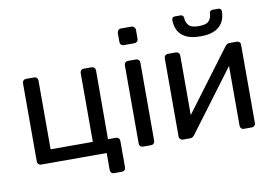

<svg xmlns="http://www.w3.org/2000/svg" viewBox="-87 -877 1642 1147"><g transform="rotate(-10 734.5 -303.5)"><path d="M517 126Q506 126 500 119.5Q494 113 494 103V0H97Q87 0 80.5 -6.5Q74 -13 74 -23V-497Q74 -507 80.5 -513.5Q87 -520 97 -520H145Q155 -520 161.5 -513.5Q168 -507 168 -497V-80H424V-497Q424 -507 430 -513.5Q436 -520 446 -520H494Q504 -520 510.5 -513.5Q517 -507 517 -497L516 -80H564Q574 -80 580.5 -73.5Q587 -67 587 -57V103Q587 113 580.5 119.5Q574 126 564 126Z M715 0Q705 0 698.5 -6.5Q692 -13 692 -23V-497Q692 -507 698.5 -513.5Q705 -520 715 -520H763Q773 -520 779.5 -513.5Q786 -507 786 -497V-23Q786 -13 779.5 -6.5Q773 0 763 0ZM707 -617Q697 -617 690.5 -623.5Q684 -630 684 -640V-694Q684 -704 690.5 -711Q697 -718 707 -718H770Q780 -718 787 -711Q794 -704 794 -694V-640Q794 -630 787 -623.5Q780 -617 770 -617Z M956 0Q947 0 940.5 -6.5Q934 -13 934 -21V-497Q934 -507 940.5 -513.5Q947 -520 957 -520H1005Q1015 -520 1021.5 -513.5Q1028 -507 1028 -497V-73L1001 -100L1304 -505Q1309 -511 1315 -515.5Q1321 -520 1330 -520H1376Q1384 -520 1390.5 -514Q1397 -508 1397 -500V-23Q1397 -13 1390.5 -6.5Q1384 0 1374 0H1327Q1316 0 1310 -6.5Q1304 -13 1304 -23V-422L1332 -423L1027 -15Q1023 -10 1017 -5Q1011 0 1001 0ZM1168 -589Q1110 -589 1077 -607Q1044 -625 1031 -653.5Q1018 -682 1018 -714Q1018 -722 1022.5 -727.5Q1027 -733 1037 -733H1071Q1080 -733 1085 -727.5Q1090 -722 1090 -714Q1090 -690 1106 -670.5Q1122 -651 1168 -651Q1216 -651 1231 -670.5Q1246 -690 1246 -714Q1246 -722 1251 -727.5Q1256 -733 1265 -733H1300Q1309 -733 1314 -727.5Q1319 -722 1319 -714Q1319 -682 1305.5 -653.5Q1292 -625 1259 -607Q1226 -589 1168 -589Z"/></g></svg>

Font: DVN-Rubik
Style: Regular
Weight: 400
Designer: Hubert and Fischer
Foundry: Hubert & Fischer
Version: Version 2.102